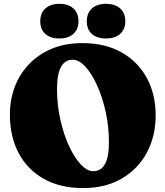

<svg xmlns="http://www.w3.org/2000/svg" viewBox="-20 -940 844 980"><path d="M401 -720Q516 -720 599.8 -673Q683.5 -626 729 -542.8Q774.5 -459.5 774.5 -351Q774.5 -245 729.5 -161Q684.5 -77 601.2 -28.5Q518 20 404 20Q287.5 20 203.8 -27Q120 -74 75.2 -158.5Q30.5 -243 30.5 -355Q30.5 -430.5 55.5 -496.8Q80.5 -563 128.8 -613.2Q177 -663.5 245.5 -691.8Q314 -720 401 -720ZM536 -214.5Q536 -293.5 519.5 -368.5Q503 -443.5 475.8 -503.8Q448.5 -564 416 -599.5Q383.5 -635 351 -635Q271 -635 271 -486Q271 -405.5 287.8 -330.2Q304.5 -255 332 -195.5Q359.5 -136 392 -101Q424.5 -66 456 -66Q494.5 -66 515.2 -101.8Q536 -137.5 536 -214.5ZM283 -743.5Q238 -743.5 211.8 -766.5Q185.5 -789.5 185.5 -831.5Q185.5 -873.5 211.8 -897Q238 -920.5 283 -920.5Q328.5 -920.5 354.5 -897Q380.5 -873.5 380.5 -831.5Q380.5 -790.5 354.5 -767Q328.5 -743.5 283 -743.5ZM520.5 -743.5Q475.5 -743.5 449.2 -766.5Q423 -789.5 423 -831.5Q423 -873 449.2 -896.8Q475.5 -920.5 520.5 -920.5Q567 -920.5 593.2 -897Q619.5 -873.5 619.5 -831.5Q619.5 -790.5 593.2 -767Q567 -743.5 520.5 -743.5Z"/></svg>

Font: Fraunces 9pt S050 Black
Style: Regular
Weight: 900
Version: Version 1.000; ttfautohint (v1.8.3)